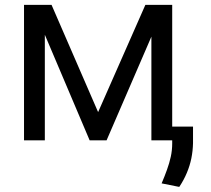

<svg xmlns="http://www.w3.org/2000/svg" viewBox="-20 -565 850 773"><path d="M375 -113.6 565.3 -545.5H644.9L409.1 0H340.9L109.4 -545.5H187.5ZM160.5 -545.5V0H76.7V-545.5ZM589.5 0V-545.5H673.3V0ZM757.1 -55.4V11.4Q756.4 42.6 750.4 72.4Q744.3 102.3 732.2 131Q720.2 159.8 701.7 187.5L630.7 173.3Q642.8 144.9 652.3 118.4Q661.9 92 667.6 65.9Q673.3 39.8 673.3 12.8V-55.4Z"/></svg>

Font: DeltaSans
Style: Regular
Weight: 400
Designer: Rasmus Andersson
Foundry: rsms
Version: Version 3.012